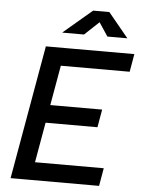

<svg xmlns="http://www.w3.org/2000/svg" viewBox="-60 -945 732 991"><g transform="rotate(5 306.5 -449.0)"><path d="M32.7 0 154.8 -693.4H256.8L134.8 0ZM32.7 0 49.3 -92.8H507.3L491.2 0ZM85.9 -300.8 102.1 -393.6H472.7L456.5 -300.8ZM138.7 -600.6 154.8 -693.4H613.3L597.2 -600.6ZM232.4 -771.5 381.8 -898.4H465.8L570.3 -771.5H466.8L400.4 -871.6H452.1L345.7 -771.5Z"/></g></svg>

Font: Cascadia Code PL
Style: Italic
Weight: 400
Italic angle: -10°
Monospace: yes
Designer: Aaron Bell
Foundry: Saja Typeworks
Version: Version 2404.023